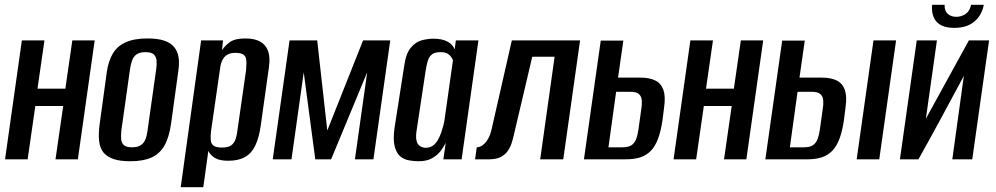

<svg xmlns="http://www.w3.org/2000/svg" viewBox="-20 -663 4144 799"><path d="M1 0 71 -495H165L136 -294H252L281 -495H374L304 0H211L243 -222H127L95 0Z M522 8Q480 8 453 -1Q426 -10 411 -28Q396 -46 392.5 -76Q389 -106 395 -149L425 -367Q432 -411 450 -441Q468 -471 503 -487Q538 -503 594 -503Q636 -503 663 -494Q690 -485 704.5 -467.5Q719 -450 723 -425Q727 -400 722 -367L692 -149Q684 -92 664.5 -57.5Q645 -23 610.5 -7.5Q576 8 522 8ZM529 -50Q554 -50 567 -59.5Q580 -69 586 -85Q592 -101 594 -120L630 -375Q633 -395 631.5 -411Q630 -427 620 -436.5Q610 -446 585 -446Q561 -446 548 -436.5Q535 -427 529.5 -411Q524 -395 521 -375L485 -120Q483 -101 484 -85Q485 -69 495 -59.5Q505 -50 529 -50Z M732 116 817 -495H908L904 -454Q916 -473 937 -488Q958 -503 1001 -503Q1040 -503 1063.5 -489.5Q1087 -476 1096 -449.5Q1105 -423 1099 -382L1065 -140Q1058 -90 1042.5 -57.5Q1027 -25 999.5 -9.5Q972 6 930 6Q893 6 874 -6Q855 -18 847 -35L826 116ZM904 -49Q930 -49 942.5 -58.5Q955 -68 960.5 -84.5Q966 -101 968 -120L1004 -371Q1005 -386 1005.5 -399Q1006 -412 1003 -422Q1000 -432 989.5 -437.5Q979 -443 959 -443Q940 -443 928 -436.5Q916 -430 909 -419Q902 -408 899 -395.5Q896 -383 895 -372L858 -116Q856 -97 857 -81Q858 -65 868.5 -57Q879 -49 904 -49Z M1115 0 1185 -495H1300L1342 -120L1491 -495H1604L1534 0H1457L1508 -362L1358 0H1292L1244 -362L1193 0Z M1722 8Q1704 8 1683 4.5Q1662 1 1646 -12Q1630 -25 1622.5 -53.5Q1615 -82 1622 -132L1662 -388Q1669 -440 1689.5 -464.5Q1710 -489 1735.5 -495.5Q1761 -502 1784 -502Q1819 -502 1842 -490Q1865 -478 1872 -457L1877 -495H1971L1901 0H1825L1835 -69Q1827 -52 1813.5 -34.5Q1800 -17 1778 -4.5Q1756 8 1722 8ZM1752 -48Q1769 -48 1781.5 -57Q1794 -66 1802.5 -81Q1811 -96 1816.5 -112.5Q1822 -129 1825.5 -143Q1829 -157 1830 -165L1865 -413Q1863 -417 1858.5 -424.5Q1854 -432 1844 -439Q1834 -446 1813 -446Q1790 -446 1778 -437Q1766 -428 1760.5 -410.5Q1755 -393 1751 -367L1713 -115Q1710 -93 1713 -79.5Q1716 -66 1722.5 -59.5Q1729 -53 1737 -50.5Q1745 -48 1752 -48Z M1957 0 1964 -50Q1977 -50 1989.5 -59.5Q2002 -69 2011.5 -86Q2021 -103 2026 -126L2110 -495H2394L2324 0H2228L2288 -427H2195L2118 -100Q2115 -86 2109.5 -68.5Q2104 -51 2093.5 -35.5Q2083 -20 2064.5 -10Q2046 0 2015 0Z M2410 0 2480 -494H2574L2552 -340H2644Q2683 -340 2707 -328Q2731 -316 2740.5 -289.5Q2750 -263 2744 -219L2737 -163Q2730 -116 2718 -84.5Q2706 -53 2687.5 -34.5Q2669 -16 2644 -8Q2619 0 2584 0ZM2512 -50H2571Q2596 -50 2609 -59.5Q2622 -69 2628 -86Q2634 -103 2637 -125L2648 -204Q2652 -226 2651 -243.5Q2650 -261 2639.5 -271Q2629 -281 2603 -281H2544Z M2783 0 2853 -495H2947L2918 -294H3034L3063 -495H3156L3086 0H2993L3025 -222H2909L2877 0Z M3165 0 3235 -494H3329L3307 -340H3399Q3438 -340 3462 -328Q3486 -316 3495.5 -289.5Q3505 -263 3499 -219L3492 -163Q3485 -116 3473 -84.5Q3461 -53 3442.5 -34.5Q3424 -16 3399 -8Q3374 0 3339 0ZM3267 -50H3326Q3351 -50 3364 -59.5Q3377 -69 3383 -86Q3389 -103 3392 -125L3403 -204Q3407 -226 3406 -243.5Q3405 -261 3394.5 -271Q3384 -281 3358 -281H3299ZM3545 0 3615 -495H3709L3639 0Z M3725 0 3795 -495H3879L3833 -169L4012 -495H4096L4026 0H3943L3991 -347Q3944 -260 3897.5 -173.5Q3851 -87 3802 0ZM3951 -547Q3919 -547 3899.5 -556.5Q3880 -566 3871 -581Q3862 -596 3859.5 -612.5Q3857 -629 3859 -643H3911Q3910 -618 3924 -605.5Q3938 -593 3959 -593Q3981 -593 3998.5 -605Q4016 -617 4021 -643H4074Q4070 -619 4056 -597Q4042 -575 4016.5 -561Q3991 -547 3951 -547Z"/></svg>

Font: Alumni Sans SemiBold
Style: Italic
Weight: 600
Italic angle: -8°
Version: Version 1.016